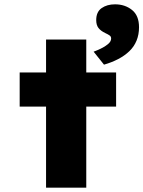

<svg xmlns="http://www.w3.org/2000/svg" viewBox="-20 -868 663 888"><path d="M193 0V-685H379V0ZM71 -375V-533H517V-375ZM461 -569 413 -629Q427 -634 446 -643Q465 -652 479.5 -664Q494 -676 494 -690Q494 -699 487 -704Q480 -709 467 -715Q446 -725 435.5 -738.5Q425 -752 425 -775Q425 -813 450 -830.5Q475 -848 512 -848Q558 -848 590.5 -822Q623 -796 623 -742Q623 -708 611.5 -680Q600 -652 578 -631Q556 -610 526 -594.5Q496 -579 461 -569Z"/></svg>

Font: Lexend Giga ExtraBold
Style: Regular
Weight: 800
Designer: Bonnie Shaver-Troup, Thomas Jockin
Foundry: Lexend
Version: Version 1.007